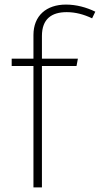

<svg xmlns="http://www.w3.org/2000/svg" viewBox="-20 -818 436 838"><path d="M271 -765C310 -765 346 -755 382 -738L396 -767C357 -786 313 -798 268 -798C183 -798 126 -750 126 -665V-562H31V-530H126V0H163V-530H314L320 -562H163V-661C163 -735 205 -765 271 -765Z"/></svg>

Font: Glow Sans SC Normal ExtraLight
Style: Regular
Weight: 200
Designer: Ryoko NISHIZUKA (kana, bopomofo & ideographs); Paul D. Hunt (Latin, Greek & Cyrillic); Sandoll Communications, Soo-young
Version: Version 0.93